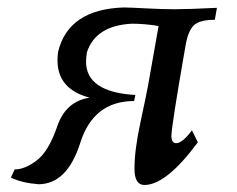

<svg xmlns="http://www.w3.org/2000/svg" viewBox="-20 -496 647 525"><path d="M375 9.8Q347.7 9.8 347.7 -34.7Q347.7 -85.4 363.8 -160.4Q379.9 -235.4 385.3 -264.6L413.6 -424.8Q377.4 -431.2 339.8 -431.2Q241.7 -425.8 217.8 -353.5Q215.3 -339.8 215.3 -327.6Q215.3 -244.1 350.1 -236.3L346.7 -219.7Q235.8 -219.7 199.7 -106Q163.6 7.8 85 7.8Q38.6 3.9 9.8 -10.3L20 -32.7Q48.3 -32.7 80.8 -57.6Q113.3 -82.5 136.5 -150.6Q159.7 -218.8 225.1 -229Q137.2 -252 137.2 -331.1Q137.2 -341.8 138.7 -353.5Q166.5 -470.7 318.4 -475.6Q333.5 -475.6 379.4 -473.1Q425.3 -470.7 456.5 -470.7Q494.1 -470.7 573.2 -474.6L567.4 -441.9Q525.4 -441.9 509.8 -426.5Q494.1 -411.1 487.3 -371.1Q448.7 -149.9 448.7 -124.5Q448.7 -104.5 461.9 -104.5Q478.5 -104.5 504.9 -139.6L521 -106.9Q434.6 9.8 375 9.8Z"/></svg>

Font: Kelvinch
Style: Italic
Weight: 400
Italic angle: -10°
Designer: Paul James Miller
Foundry: High-Logic / Made with FontCreator
Version: Version 3.40;July 22, 2017;FontCreator 11.0.0.2388 64-bit